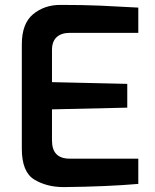

<svg xmlns="http://www.w3.org/2000/svg" viewBox="-20 -758 634 783"><path d="M69 -151V-577Q69 -662 115 -700Q161 -738 226 -738Q320 -738 388 -735Q456 -732 544 -727V-624H265Q230 -624 211 -606.5Q192 -589 192 -554V-423L499 -416V-319L192 -312V-185Q192 -111 264 -111H544V-8Q418 3 240 5Q170 5 119.5 -26Q69 -57 69 -151Z"/></svg>

Font: Exo SemiBold
Style: Regular
Weight: 600
Designer: Natanael Gama
Foundry: Natanael Gama
Version: Version 1.500